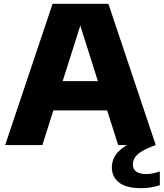

<svg xmlns="http://www.w3.org/2000/svg" viewBox="-20 -760 858 1006"><path d="M7 0 255.5 -740H548L796 0H599L391.5 -655H410L202 0ZM209 -181.5 254 -335H548.5L592.5 -181.5ZM719.5 226Q641.5 226 603.8 196.2Q566 166.5 566 117Q566 85.5 582.5 57Q599 28.5 638.2 4.5Q677.5 -19.5 746 -38L796 0Q749.5 16.5 723.2 32.8Q697 49 686.5 66.2Q676 83.5 676 102.5Q676 125.5 693.2 138.8Q710.5 152 748 152Q762 152 779 148.8Q796 145.5 817.5 138.5V210.5Q796 217 772.5 221.5Q749 226 719.5 226Z"/></svg>

Font: Encode Sans SemiExpanded ExtraBold
Style: Regular
Weight: 800
Width: 6
Designer: Multiple Designers
Foundry: Impallari Type
Version: Version 3.002